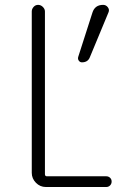

<svg xmlns="http://www.w3.org/2000/svg" viewBox="-20 -750 540 770"><path d="M393.6 -730.5Q405.3 -730.5 412.6 -720.7Q419.9 -710.9 415 -700.2L340.8 -521.5Q333 -500 308.6 -500Q300.8 -500 295.9 -506.8Q291 -513.7 293.9 -522.5L350.6 -699.2Q360.4 -730.5 393.6 -730.5ZM164.1 0Q140.6 0 124 -17.1Q107.4 -34.2 107.4 -56.6V-704.1Q107.4 -713.9 114.7 -722.2Q122.1 -730.5 132.8 -730.5Q143.6 -730.5 151.9 -722.2Q160.2 -713.9 160.2 -704.1V-51.8Q160.2 -43 168 -43H406.2Q415 -43 421.4 -37.1Q427.7 -31.2 427.7 -22Q427.7 -12.7 421.4 -6.3Q415 0 406.2 0Z"/></svg>

Font: Rounded Mgen+ 1mn light
Style: Regular
Weight: 200
Designer: [Source Han Sans]
Ryoko NISHIZUKA  (kana & ideographs); Paul D. Hunt (Latin, Greek & Cyrillic); Wenlong ZHANG  (bopomofo
Version: Version 1.059.20150602